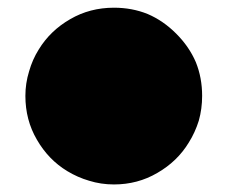

<svg xmlns="http://www.w3.org/2000/svg" viewBox="-20 -573 601 506"><path d="M280.3 -86.9Q246.1 -86.9 214.8 -96.7Q184.6 -105.5 157.2 -122.1Q107.4 -152.3 77.1 -205.1Q46.9 -256.8 46.9 -320.3Q46.9 -353.5 56.6 -384.8Q65.4 -416 82 -442.4Q112.3 -492.2 165 -522.5Q216.8 -552.7 280.3 -552.7Q328.1 -552.7 369.1 -536.1Q410.2 -518.6 444.3 -484.4Q478.5 -450.2 496.1 -409.2Q512.7 -368.2 512.7 -320.3Q512.7 -286.1 503.9 -254.9Q494.1 -223.6 477.5 -197.3Q447.3 -147.5 394.5 -117.2Q342.8 -86.9 280.3 -86.9Z"/></svg>

Font: Passbolt
Style: Regular
Weight: 400
Version: Version 1.0